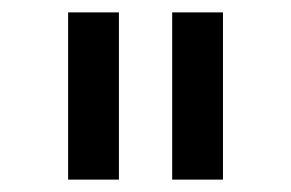

<svg xmlns="http://www.w3.org/2000/svg" viewBox="-20 -750 470 310"><path d="M172 -460H90V-730H172ZM340 -460H258V-730H340Z"/></svg>

Font: Sora Variable
Style: Regular
Weight: 400
Designer: Jonathan Barnbrook, Julián Moncada
Foundry: Barnbrook Fonts
Version: Version 2.000